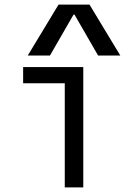

<svg xmlns="http://www.w3.org/2000/svg" viewBox="-20 -810 540 830"><path d="M260 0V-450H80V-520H340V0ZM100 -570 233 -790H367L500 -570H404L302 -747H298L196 -570Z"/></svg>

Font: M PLUS 1 Code
Style: Regular
Weight: 400
Designer: Coji Morishita
Foundry: UNDERFOREST DESIGN
Version: Version 1.005